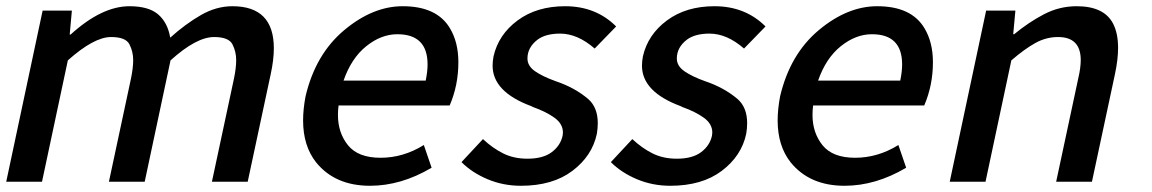

<svg xmlns="http://www.w3.org/2000/svg" viewBox="-26 -584 3702 617"><path d="M770 0H655L726 -332Q733 -366 733 -391Q733 -418 721 -441.5Q709 -465 662 -465Q605 -465 522 -390L439 0H324L395 -332Q402 -366 402 -391Q402 -418 390 -441.5Q378 -465 331 -465Q276 -465 192 -390L109 0H-6L111 -550H205L198 -473H201Q301 -564 390 -564Q452 -564 482.5 -537.5Q513 -511 521 -463Q570 -507 619.5 -535.5Q669 -564 721 -564Q854 -564 854 -429Q854 -392 844 -346Z M1163 13Q1051 13 990 -62Q948 -115 948 -197Q948 -233 956 -275Q988 -410 1080 -487Q1172 -564 1268 -564Q1378 -564 1420 -493Q1447 -448 1447 -384Q1447 -310 1419 -245H1062Q1060 -229 1060 -215Q1060 -157 1092.5 -117Q1125 -77 1197 -77Q1270 -77 1336 -118L1361 -45Q1263 13 1163 13ZM1342 -325Q1348 -354 1348 -377Q1348 -474 1251 -474Q1199 -474 1151 -435.5Q1103 -397 1078 -325Z M1648 13Q1591 13 1541 -8Q1491 -29 1457 -63L1526 -137Q1557 -108 1591 -91Q1625 -74 1669 -74Q1719 -74 1747 -95Q1775 -116 1782 -148L1783 -158Q1783 -186 1756 -205.5Q1729 -225 1687 -240L1681 -243Q1557 -289 1557 -373Q1557 -387 1560 -403Q1576 -473 1637.5 -518.5Q1699 -564 1790 -564Q1889 -564 1954 -499L1885 -428Q1830 -476 1774 -476Q1728 -476 1702 -457Q1669 -432 1669 -396Q1669 -372 1693.5 -355Q1718 -338 1760 -323Q1820 -303 1864 -266Q1895 -239 1895 -188Q1895 -172 1892 -154Q1877 -83 1813.5 -35Q1750 13 1648 13Z M2128 13Q2071 13 2021 -8Q1971 -29 1937 -63L2006 -137Q2037 -108 2071 -91Q2105 -74 2149 -74Q2199 -74 2227 -95Q2255 -116 2262 -148L2263 -158Q2263 -186 2236 -205.5Q2209 -225 2167 -240L2161 -243Q2037 -289 2037 -373Q2037 -387 2040 -403Q2056 -473 2117.5 -518.5Q2179 -564 2270 -564Q2369 -564 2434 -499L2365 -428Q2310 -476 2254 -476Q2208 -476 2182 -457Q2149 -432 2149 -396Q2149 -372 2173.5 -355Q2198 -338 2240 -323Q2300 -303 2344 -266Q2375 -239 2375 -188Q2375 -172 2372 -154Q2357 -83 2293.5 -35Q2230 13 2128 13Z M2688 13Q2576 13 2515 -62Q2473 -115 2473 -197Q2473 -233 2481 -275Q2513 -410 2605 -487Q2697 -564 2793 -564Q2903 -564 2945 -493Q2972 -448 2972 -384Q2972 -310 2944 -245H2587Q2585 -229 2585 -215Q2585 -157 2617.5 -117Q2650 -77 2722 -77Q2795 -77 2861 -118L2886 -45Q2788 13 2688 13ZM2867 -325Q2873 -354 2873 -377Q2873 -474 2776 -474Q2724 -474 2676 -435.5Q2628 -397 2603 -325Z M3483 0H3368L3439 -332Q3447 -366 3447 -391Q3447 -465 3374 -465Q3336 -465 3301.5 -446Q3267 -427 3224 -390L3141 0H3026L3143 -550H3237L3230 -474H3233Q3279 -512 3328.5 -538Q3378 -564 3434 -564Q3522 -564 3551 -508Q3567 -477 3567 -430Q3567 -393 3557 -346Z"/></svg>

Font: l_WÎeÑOS 500W
Style: Regular
Weight: 500
Designer: R?O
Version: Version 2.00 June 21, 2023